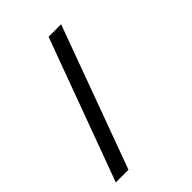

<svg xmlns="http://www.w3.org/2000/svg" viewBox="-210 -817 921 921"><g transform="rotate(-45 250.0 -357.0)"><path d="M24 4 290 -718H375L110 4Z"/></g></svg>

Font: Noto Sans Mono ExtraCondensed Medium
Style: Regular
Weight: 500
Width: 2
Designer: Monotype Design Team
Foundry: Monotype Imaging Inc.
Version: Version 2.014